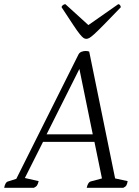

<svg xmlns="http://www.w3.org/2000/svg" viewBox="-52 -899 664 919"><path d="M-32 0Q-27 -28 -12 -31L26 -43L324 -639Q329 -648 339 -651.5Q349 -655 357 -655Q369 -655 375 -652L499 -45L559 -32Q557 -19 553 -12Q549 -5 538 0H363Q369 -28 384 -31L436 -45L400 -220H154L67 -47L133 -32Q130 -19 125.5 -12Q121 -5 110 0ZM171 -256H392L328 -569ZM361 -713Q354 -713 347.5 -717.5Q341 -722 329.5 -736Q318 -750 298 -780.5Q278 -811 243 -864Q243 -870 249 -874.5Q255 -879 261 -879L371 -779L514 -879Q519 -879 522.5 -874.5Q526 -870 526 -864Q475 -811 445 -780.5Q415 -750 399.5 -736Q384 -722 376 -717.5Q368 -713 361 -713Z"/></svg>

Font: Petrona Light
Style: Italic
Weight: 300
Italic angle: -9°
Designer: Ringo R. Seeber
Foundry: Ringo R. Seeber
Version: Version 2.001; ttfautohint (v1.8.3)